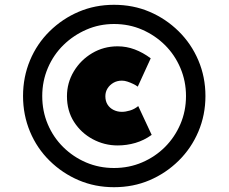

<svg xmlns="http://www.w3.org/2000/svg" viewBox="-20 -750 953 800"><path d="M455 30Q376 30 308 1Q240 -28 187 -80Q134 -132 105 -201.5Q76 -271 76 -350Q76 -429 105 -498.5Q134 -568 187 -620Q240 -672 308 -701Q376 -730 455 -730Q535 -730 603 -701Q671 -672 724 -620Q777 -568 806.5 -498.5Q836 -429 836 -350Q836 -271 806.5 -201.5Q777 -132 724 -80Q671 -28 603 1Q535 30 455 30ZM470 -144Q415 -144 366.5 -170Q318 -196 288.5 -242Q259 -288 259 -349Q259 -405 287.5 -452.5Q316 -500 364 -528.5Q412 -557 470 -557Q507 -557 541.5 -544Q576 -531 608 -507L554 -389Q546 -395 534.5 -400.5Q523 -406 511 -410Q499 -414 488 -414Q468 -414 452.5 -405Q437 -396 428 -381.5Q419 -367 419 -349Q419 -329 428 -314.5Q437 -300 453 -292Q469 -284 488 -284Q503 -284 521.5 -289.5Q540 -295 556 -308L612 -188Q580 -165 544 -154.5Q508 -144 470 -144ZM455 -50Q518 -50 572.5 -73.5Q627 -97 667.5 -137.5Q708 -178 731.5 -232.5Q755 -287 755 -350Q755 -412 731.5 -467Q708 -522 667 -562.5Q626 -603 572 -626.5Q518 -650 455 -650Q394 -650 340 -626.5Q286 -603 244.5 -562.5Q203 -522 179.5 -467Q156 -412 156 -350Q156 -287 179 -232.5Q202 -178 243.5 -137Q285 -96 339 -73Q393 -50 455 -50Z"/></svg>

Font: Lexend Mega ExtraBold
Style: Regular
Weight: 800
Designer: Bonnie Shaver-Troup, Thomas Jockin
Foundry: Lexend
Version: Version 1.007